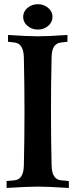

<svg xmlns="http://www.w3.org/2000/svg" viewBox="-20 -902 367 923"><path d="M11.7 1.5V-31.7L49.8 -35.2H49.3Q93.3 -38.6 94.7 -106.9Q97.7 -231 97.7 -366.2Q97.7 -501.5 94.7 -625.5Q93.3 -692.9 49.3 -697.8L18.6 -701.2V-733.9Q113.8 -727.5 161.6 -727.5Q210 -727.5 304.2 -733.9V-701.2L273.9 -697.8Q251 -695.3 239.7 -678Q228.5 -660.6 228 -625.5Q225.1 -501.5 225.1 -366.2Q225.1 -231 228 -106.9Q229.5 -38.6 273.9 -35.2H273.4Q276.4 -35.2 292.2 -33.7Q308.1 -32.2 311 -31.7V1.5Q208.5 -4.9 161.6 -4.9Q115.2 -4.9 11.7 1.5ZM162.1 -881.8Q190.9 -881.8 211.7 -864Q232.4 -846.2 232.4 -820.8Q232.4 -795.4 211.7 -777.6Q190.9 -759.8 162.1 -759.8Q132.8 -759.8 112.1 -777.6Q91.3 -795.4 91.3 -820.8Q91.3 -846.2 112.1 -864Q132.8 -881.8 162.1 -881.8Z"/></svg>

Font: Flanker
Style: Bold
Weight: 700
Designer: Flanker
Foundry: Flanker
Version: Version 2.021